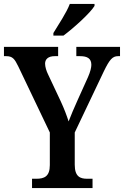

<svg xmlns="http://www.w3.org/2000/svg" viewBox="-21 -951 627 971"><path d="M249 -784V-771H300C354 -811 436 -886 457 -921V-931H332C315 -886 276 -829 249 -784ZM141 0H447V-47H420C385 -47 357 -57 357 -118V-281L504 -590C533 -650 548 -667 576 -667H586V-714H365V-667H384C421 -667 441 -655 441 -623C441 -610 436 -588 424 -561L373 -448C354 -406 337 -366 326 -337C316 -368 304 -400 286 -439L222 -575C214 -591 207 -613 207 -629C207 -651 222 -667 256 -667H273V-714H-1V-667H10C43 -667 53 -653 72 -614L231 -281V-116C231 -58 202 -47 163 -47H141Z"/></svg>

Font: Noto Serif Georgian Condensed SemiBold
Style: Regular
Weight: 600
Width: 3
Designer: Monotype Design Team, Akaki Razmadze
Foundry: Google LLC
Version: Version 2.003